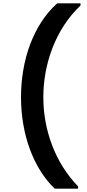

<svg xmlns="http://www.w3.org/2000/svg" viewBox="-20 -944 525 1161"><path d="M311 197H452V183C315 42 242 -156 242 -356C242 -556 315 -767 467 -911V-924H326C180 -793 107 -578 107 -356C107 -135 180 71 311 197Z"/></svg>

Font: Malmofest SemiBold
Style: Regular
Weight: 600
Designer: Jonny Pinhorn (Poppins), Kolossal
Version: Version 1.004;Glyphs 3.1.2 (3151)